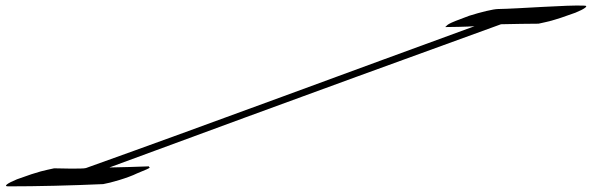

<svg xmlns="http://www.w3.org/2000/svg" viewBox="-20 -640 2099 681"><path d="M40 -4C6 10 -9 21 9 21C113 21 234 18 346 13C371 9 434 -9 466 -25C534 -52 503 -44 509 -50C463 -48 413 -47 368 -46C1075 -307 1534 -473 1757 -554C1780 -555 1880 -556 1890 -556C1925 -564 1936 -564 2021 -595C2053 -608 2070 -620 2052 -620C1995 -623 1818 -609 1747 -608C1730 -608 1685 -597 1644 -584C1556 -552 1571 -553 1559 -544C1572 -544 1639 -545 1663 -547C1251 -397 727 -202 285 -44C274 -40 181 -43 172 -43C137 -35 125 -35 40 -4Z"/></svg>

Font: Snowfall
Style: UltraObl
Weight: 400
Designer: Jasper
Foundry: Cannot Into Space Fonts
Version: Version 0.9